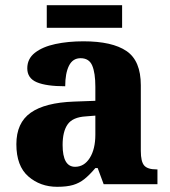

<svg xmlns="http://www.w3.org/2000/svg" viewBox="-20 -709 654 739"><path d="M200 10Q135 10 89 -30Q43 -70 43 -154Q43 -236 98 -275Q153 -314 265 -318L347 -321V-375Q347 -428 335 -456.5Q323 -485 290 -485Q260 -485 245.5 -456Q231 -427 231 -377Q158 -377 121.5 -392.5Q85 -408 85 -446Q85 -483 114.5 -506Q144 -529 193 -539.5Q242 -550 301 -550Q412 -550 467 -512.5Q522 -475 522 -381V-128Q522 -87 535 -72Q548 -57 582 -57H586V0H379L356 -62H347Q324 -35 304.5 -19.5Q285 -4 261 3Q237 10 200 10ZM269 -67Q304 -67 325.5 -101Q347 -135 347 -191V-264L310 -261Q260 -258 240.5 -230.5Q221 -203 221 -151Q221 -67 269 -67ZM160 -602V-689H450V-602Z"/></svg>

Font: Noto Serif Tamil ExtraBold
Style: Regular
Weight: 800
Designer: Indian Type Foundry, Tom Grace, and the Monotype Design Team
Foundry: Monotype Imaging Inc.
Version: Version 2.004; ttfautohint (v1.8.4.7-5d5b)